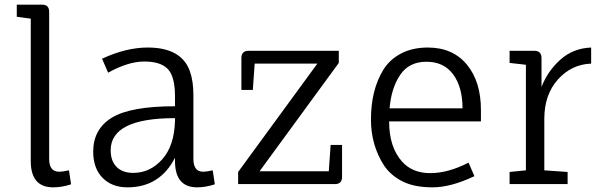

<svg xmlns="http://www.w3.org/2000/svg" viewBox="-20 -790 2559 824"><path d="M191 -739V-108Q191 -53 234 -53Q249 -53 276 -59L285 1Q246 14 208 14Q112 14 112 -99V-710L52 -718V-770H161Q191 -770 191 -739Z M731 -99V-113Q666 14 527 14Q460 14 420 -27Q380 -68 380 -139Q380 -236 460 -285Q540 -334 731 -334V-376Q731 -462 700 -494Q669 -526 599.5 -526Q530 -526 444 -478L418 -538Q521 -586 614 -586Q759 -586 795 -484Q810 -442 810 -382V-108Q810 -53 852 -53Q866 -53 893 -59L902 1Q863 14 826 14Q731 14 731 -99ZM731 -283Q455 -283 455 -145Q455 -99 480.5 -73.5Q506 -48 552 -48Q624 -48 676 -106Q728 -164 731 -271Z M1448 -168V-31Q1448 0 1418 0H1002V-52L1342 -517H1073L1065 -404H1016V-541Q1016 -572 1047 -572H1434V-520L1094 -55H1391L1399 -168Z M2044 -269H1650Q1650 -158 1706 -96Q1750 -47 1826.5 -47Q1903 -47 1991 -92L2016 -34Q1915 14 1836.5 14Q1758 14 1707.5 -11.5Q1657 -37 1628 -80Q1572 -167 1572 -277Q1572 -405 1626 -492Q1654 -536 1702.5 -561Q1751 -586 1816 -586Q1923 -586 1983.5 -513Q2044 -440 2044 -318ZM1652 -325H1965Q1965 -416 1925 -470.5Q1885 -525 1810 -525Q1735 -525 1697 -468Q1659 -411 1652 -325Z M2316 -280V-59L2416 -52V0H2167V-52L2237 -59V-512L2167 -520V-572H2273Q2304 -572 2304 -541V-417Q2331 -486 2385.5 -534.5Q2440 -583 2517 -586V-517Q2433 -514 2374.5 -449Q2316 -384 2316 -280Z"/></svg>

Font: Fauna One
Style: Regular
Weight: 400
Version: Version 1.001